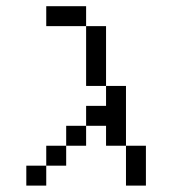

<svg xmlns="http://www.w3.org/2000/svg" viewBox="-20 -582 540 602"><path d="M125 -62.5H62.5V0H125ZM125 -62.5H187.5V-125H125ZM375 -125Q375 -125 375 0H437.5Q437.5 0 437.5 -125ZM187.5 -125H250V-187.5H187.5ZM375 -125V-312.5H312.5V-250H250V-187.5H312.5V-125ZM312.5 -312.5V-500H250V-312.5ZM250 -500V-562.5H125V-500Z"/></svg>

Font: CalcUnifontExMono
Style: Regular
Weight: 500
Version: Version 15.0.06